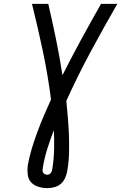

<svg xmlns="http://www.w3.org/2000/svg" viewBox="-20 -755 640 990"><path d="M224 215Q200 215 177.5 208Q155 201 140.5 185Q126 169 123 145Q120 121 123 98Q131 54 144 11Q157 -32 172.5 -74Q188 -116 206 -158Q224 -200 243 -242Q227 -368 201 -491Q175 -614 145 -735H229Q250 -644 269 -552Q288 -460 302 -367Q349 -460 399 -552Q449 -644 501 -735H585Q514 -612 447 -487.5Q380 -363 322 -235Q326 -191 330 -146.5Q334 -102 335.5 -57Q337 -12 336 33.5Q335 79 327 125Q324 143 316.5 161Q309 179 294.5 192Q280 205 261 210Q242 215 224 215ZM224 146Q229 146 234.5 143Q240 140 243 135.5Q246 131 247.5 125.5Q249 120 250 114Q258 64 259 14.5Q260 -35 258 -84Q239 -36 224 12Q209 60 201 108Q200 115 199.5 122Q199 129 202 134.5Q205 140 211 143Q217 146 224 146Z"/></svg>

Font: Iosevka Custom Oblique
Style: Regular
Weight: 400
Italic angle: -9°
Designer: Belleve Invis
Foundry: Belleve Invis
Version: Version 27.0.1